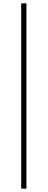

<svg xmlns="http://www.w3.org/2000/svg" viewBox="-20 -846 283 1141"><path d="M106 275H137V-826H106Z"/></svg>

Font: Noto Sans CJK JP Thin
Style: Regular
Weight: 250
Designer: Ryoko NISHIZUKA (kana & ideographs); Paul D. Hunt (Latin, Greek & Cyrillic); Wenlong ZHANG (bopomofo); Sandoll Communica
Foundry: Adobe Systems Incorporated
Version: Version 1.004;PS 1.004;hotconv 1.0.82;makeotf.lib2.5.63406